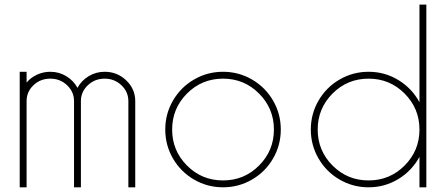

<svg xmlns="http://www.w3.org/2000/svg" viewBox="-20 -798 1900 818"><path d="M93.3 -446.3Q111.3 -467.8 137.9 -480Q164.6 -492.2 194.3 -492.2Q231.4 -492.2 262.5 -473.4Q293.5 -454.6 310.1 -423.8Q326.7 -454.6 357.7 -473.4Q388.7 -492.2 425.8 -492.2Q479.5 -492.2 517.8 -455.6Q556.2 -418.9 556.2 -367.2V0H526.9V-367.2Q526.9 -406.7 497.3 -434.8Q467.8 -462.9 425.8 -462.9Q383.8 -462.9 354.2 -434.8Q324.7 -406.7 324.7 -367.2V0H295.4V-367.2Q295.4 -406.7 265.9 -434.8Q236.3 -462.9 194.3 -462.9Q152.3 -462.9 123 -435.3Q93.8 -407.7 93.3 -368.2V0H64V-492.2H93.3Z M806.6 -459.2Q863.3 -492.2 930.2 -492.2Q997.1 -492.2 1053.7 -459.2Q1110.4 -426.3 1143.3 -369.6Q1176.3 -313 1176.3 -246.1Q1176.3 -179.2 1143.3 -122.6Q1110.4 -65.9 1053.7 -33Q997.1 0 930.2 0Q863.3 0 806.6 -33Q750 -65.9 717 -122.6Q684.1 -179.2 684.1 -246.1Q684.1 -313 717 -369.6Q750 -426.3 806.6 -459.2ZM1083.7 -399.4Q1020.5 -462.9 930.2 -462.9Q839.8 -462.9 776.6 -399.4Q713.4 -335.9 713.4 -246.1Q713.4 -156.2 776.6 -92.8Q839.8 -29.3 930.2 -29.3Q1020.5 -29.3 1083.7 -92.8Q1147 -156.2 1147 -246.1Q1147 -335.9 1083.7 -399.4Z M1550.3 -492.2Q1619.6 -492.2 1677.5 -456.8Q1735.4 -421.4 1767.1 -362.3V-778.3H1796.4V-246.1V0H1767.1V-129.9Q1735.4 -70.8 1677.5 -35.4Q1619.6 0 1550.3 0Q1483.4 0 1426.8 -33Q1370.1 -65.9 1337.2 -122.6Q1304.2 -179.2 1304.2 -246.1Q1304.2 -313 1337.2 -369.6Q1370.1 -426.3 1426.8 -459.2Q1483.4 -492.2 1550.3 -492.2ZM1703.9 -399.4Q1640.6 -462.9 1550.3 -462.9Q1460 -462.9 1396.7 -399.4Q1333.5 -335.9 1333.5 -246.1Q1333.5 -156.2 1396.7 -92.8Q1460 -29.3 1550.3 -29.3Q1640.6 -29.3 1703.9 -92.8Q1767.1 -156.2 1767.1 -246.1Q1767.1 -335.9 1703.9 -399.4Z"/></svg>

Font: Cherry
Style: Light
Weight: 300
Designer: Amin Abedi
Version: Version 1.00 ; ttfautohint (v1.6)